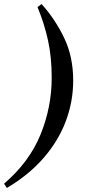

<svg xmlns="http://www.w3.org/2000/svg" viewBox="-22 -733 429 947"><path d="M183 -713Q250 -639 294.5 -546Q339 -453 339 -336Q339 -232 302.5 -135Q266 -38 193 46Q120 130 12 194L-2 173Q122 67 177.5 -68.5Q233 -204 233 -351Q233 -450 215 -533Q197 -616 163 -698Z"/></svg>

Font: DeepMind Serif Display
Style: Italic
Weight: 400
Italic angle: -12°
Designer: Frank Grießhammer / Modifications: Colophon Foundry
Foundry: Colophon Foundry
Version: Version 5.003; ttfautohint (v1.8.2)